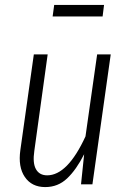

<svg xmlns="http://www.w3.org/2000/svg" viewBox="-20 -742 513 773"><path d="M393.1 -675.8H191.9L198.2 -722.2H398.9ZM162.1 11.2Q107.9 11.2 80.1 -29.3Q52.2 -69.8 62 -138.2L116.2 -522.9H171.9L118.2 -134.8Q110.8 -85.4 124.8 -60.8Q138.7 -36.1 169.9 -36.1Q252 -36.1 324.2 -192.9L371.1 -522.9H425.8L352.1 0H306.2L318.8 -121.1Q287.1 -58.6 250.2 -23.7Q213.4 11.2 162.1 11.2Z"/></svg>

Font: Fira Sans Compressed Light
Style: Italic
Weight: 300
Width: 3
Italic angle: -8°
Designer: Carrois Corporate & Edenspiekermann AG
Foundry: Carrois Corporate GbR & Edenspiekermann AG
Version: Version 4.203;PS 004.203;hotconv 1.0.88;makeotf.lib2.5.64775